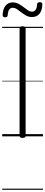

<svg xmlns="http://www.w3.org/2000/svg" viewBox="-20 -1240 411 1746"><path d="M185 14Q171 14 164.5 9.5Q158 5 158 -5V-982Q158 -992 164.5 -996.5Q171 -1001 185 -1001Q199 -1001 206 -996.5Q213 -992 213 -982V-5Q213 5 206.5 9.5Q200 14 185 14ZM26 -1083Q4 -1083 4 -1103Q6 -1158 30 -1188Q54 -1218 95 -1218Q125 -1218 149 -1205Q173 -1192 193.5 -1176Q214 -1160 233 -1147Q252 -1134 272 -1134Q293 -1134 304.5 -1151.5Q316 -1169 317 -1201Q319 -1220 341 -1220Q355 -1220 360 -1215Q365 -1210 365 -1198Q363 -1144 338.5 -1114.5Q314 -1085 271 -1085Q242 -1085 218.5 -1098Q195 -1111 174.5 -1127Q154 -1143 135 -1156Q116 -1169 95 -1169Q75 -1169 63.5 -1152.5Q52 -1136 50 -1102Q49 -1092 44 -1087.5Q39 -1083 26 -1083ZM0 476H371V486H0ZM0 -20H371V0H0ZM0 -505H371V-500H0ZM0 -996H371V-986H0Z"/></svg>

Font: Playwrite PL Guides
Style: Regular
Weight: 400
Designer: Veronika Burian, José Scaglione
Foundry: TypeTogether
Version: Version 1.003